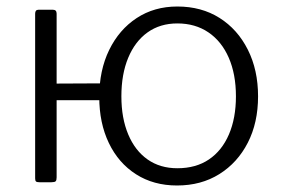

<svg xmlns="http://www.w3.org/2000/svg" viewBox="-20 -560 863 590"><path d="M154 -518V-15Q154 -6 151 -3Q148 0 138 0H101Q93 0 90.5 -2.5Q88 -5 88 -12V-518Q88 -530 98 -530H143Q154 -530 154 -518ZM121 -252Q112 -252 112 -261V-295Q112 -303 120 -303L326 -304Q335 -304 335 -296V-261Q335 -252 325 -252ZM524 10Q452 10 398 -24.5Q344 -59 314.5 -120.5Q285 -182 285 -262Q285 -344 315.5 -406.5Q346 -469 400 -504.5Q454 -540 525 -540Q599 -540 654.5 -505Q710 -470 741.5 -407.5Q773 -345 773 -264Q773 -183 741.5 -121.5Q710 -60 654 -25Q598 10 524 10ZM525 -43Q582 -43 622 -70Q662 -97 683.5 -147Q705 -197 705 -264Q705 -332 683 -382.5Q661 -433 620.5 -460.5Q580 -488 525 -488Q472 -488 433.5 -460.5Q395 -433 374 -382.5Q353 -332 353 -264Q353 -197 374 -147Q395 -97 433.5 -70Q472 -43 525 -43Z"/></svg>

Font: Libre Franklin Light
Style: Regular
Weight: 300
Designer: Pablo Impallari, Rodrigo Fuenzalida, Nhung Nguyen
Foundry: Impallari Type
Version: Version 3.000